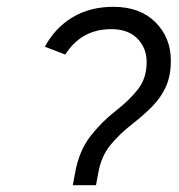

<svg xmlns="http://www.w3.org/2000/svg" viewBox="-20 -543 524 563"><path d="M193.5 0 200 -35Q211.5 -100 244.5 -142.8Q277.5 -185.5 319.5 -218Q360.5 -250 385.2 -282Q410 -314 410 -361.5Q410 -402 383 -429.8Q356 -457.5 306 -457.5Q218.5 -457.5 171.5 -383L111.5 -406Q141.5 -461.5 192.5 -492.2Q243.5 -523 312.5 -523Q390.5 -523 435.8 -477.8Q481 -432.5 481 -365.5Q481 -321 466.5 -289Q452 -257 427 -231.5Q402 -206 370 -181Q330 -150 303.2 -117Q276.5 -84 268 -35L261.5 0Z"/></svg>

Font: Overpass Light
Style: Italic
Weight: 300
Italic angle: -10°
Designer: Delve Withrington, Dave Bailey, Thomas Jockin
Foundry: Delve Fonts LLC
Version: Version 4.000; ttfautohint (v1.8.3)